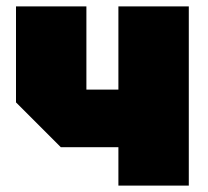

<svg xmlns="http://www.w3.org/2000/svg" viewBox="-20 -580 650 600"><path d="M570 -560V0H350V-120H170L30 -260V-560H250V-300H350V-560Z"/></svg>

Font: Tektur Black
Style: Regular
Weight: 900
Designer: Adam Jagosz
Foundry: Adam Jagosz
Version: Version 1.005;gftools[0.9.30]